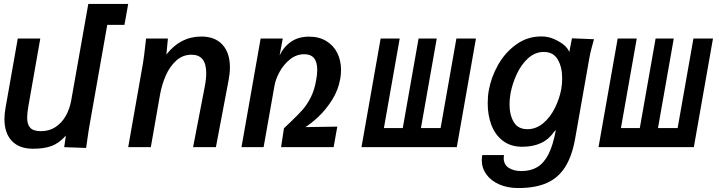

<svg xmlns="http://www.w3.org/2000/svg" viewBox="-20 -745 3640 972"><path d="M2.5 -142.5Q2.5 -167.5 8 -199L70 -550H184L124 -209.5Q117.5 -173 117.5 -149Q117.5 -115 133.2 -98Q149 -81 188 -81Q230 -81 262 -102.5Q294 -124 313.5 -159.2Q333 -194.5 340.5 -236.5L427 -725H629L610 -619H523L434 -115Q429 -88.5 422.5 -41.5L416 4L305 0L313.5 -58.5Q279 -20 241.2 -6Q203.5 8 147.5 8Q77.5 8 40 -31.5Q2.5 -71 2.5 -142.5Z M715.5 -515.5 719.5 -550H830L822.5 -469Q893 -560 999 -560Q1069 -560 1106.5 -518.5Q1144 -477 1144 -403.5Q1144 -374 1137 -337.5L1073 0H957.5L1016.5 -306Q1024 -344.5 1024 -375.5Q1024 -468 949.5 -468Q905 -468 872 -438Q839 -408 819 -362Q799 -316 790 -265L743.5 0H629L703.5 -423Q709.5 -459 715.5 -515.5Z M1299.5 -550H1411.5L1395.5 -464.5Q1416.5 -508.5 1453.8 -534Q1491 -559.5 1545 -559.5Q1595.5 -559.5 1632 -537.2Q1668.5 -515 1687.5 -476.8Q1706.5 -438.5 1706.5 -390.5Q1706.5 -370 1702.5 -346Q1692.5 -288.5 1660.8 -238.5Q1629 -188.5 1592 -154Q1555 -119.5 1526 -101.5L1687.5 -104L1669 0H1403L1417.5 -95.5Q1435 -113 1452 -128.5Q1490.5 -165 1512.8 -190.5Q1535 -216 1553.5 -252.5Q1572 -289 1580.5 -339Q1586 -367.5 1586 -391Q1586 -470.5 1521 -470.5Q1480 -470.5 1447.5 -444Q1415 -417.5 1395.2 -380.8Q1375.5 -344 1370 -313.5L1314.5 0H1202.5Z M2292.5 0H1810L1907 -550H2003.5L1923.5 -96.5H2019L2099 -550H2191L2111 -96.5H2210.5L2290.5 -550H2389.5Z M2419 65.5Q2419 54 2421.5 40H2531.5Q2530 48.5 2530 55Q2530 88 2555.2 104.5Q2580.5 121 2620 121Q2666.5 121 2700 101Q2733.5 81 2756.8 35.5Q2780 -10 2794 -86.5L2785.5 -78.5Q2734 -2 2624 -2Q2565 -2 2525.5 -32.5Q2486 -63 2467.5 -112.8Q2449 -162.5 2449 -221.5Q2449 -257.5 2454.5 -287Q2466 -353.5 2501.5 -416.5Q2537 -479.5 2593.5 -520Q2650 -560.5 2720 -560.5Q2754.5 -560.5 2782.8 -548.2Q2811 -536 2830.5 -521Q2842.5 -512.5 2851.2 -500.5Q2860 -488.5 2862 -481.5L2875.5 -551L2987 -546.5Q2980.5 -523.5 2974 -498.5Q2967.5 -473.5 2964 -453.5L2892 -45Q2876 46.5 2840.2 101.8Q2804.5 157 2746.8 182Q2689 207 2603.5 207Q2550 207 2508 188.8Q2466 170.5 2442.5 138.2Q2419 106 2419 65.5ZM2821.5 -294.5Q2826 -321 2826 -348.5Q2826 -406 2803.5 -444Q2781 -482 2733.5 -482Q2688.5 -482 2653.2 -449.8Q2618 -417.5 2595.8 -369.2Q2573.5 -321 2564.5 -272Q2559.5 -243 2559.5 -217.5Q2559.5 -163 2581 -127Q2602.5 -91 2650 -91Q2694 -91 2730 -121.2Q2766 -151.5 2789.2 -198.5Q2812.5 -245.5 2821.5 -294.5Z M3492.5 0H3010L3107 -550H3203.5L3123.5 -96.5H3219L3299 -550H3391L3311 -96.5H3410.5L3490.5 -550H3589.5Z"/></svg>

Font: JuliaMono SemiBold
Style: Italic
Weight: 600
Italic angle: -9°
Monospace: yes
Designer: cormullion
Foundry: corm
Version: Version 0.056; ttfautohint (v1.8.4)